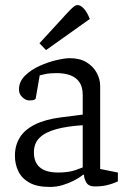

<svg xmlns="http://www.w3.org/2000/svg" viewBox="-20 -733 510 759"><path d="M177 6Q126 6 96 -11Q66 -28 52.5 -56Q39 -84 39 -117Q39 -158 58 -189Q77 -220 117.5 -240.5Q158 -261 221 -269L307 -280V-358Q307 -389 294 -408Q281 -427 258 -435.5Q235 -444 203 -444Q177 -444 158 -440Q139 -436 137 -435L121 -343Q121 -342 116 -339Q111 -336 95 -336Q82 -336 68.5 -348.5Q55 -361 55 -379Q55 -410 78.5 -433.5Q102 -457 136.5 -472.5Q171 -488 204 -495.5Q237 -503 256 -503Q296 -503 322.5 -486.5Q349 -470 362.5 -445Q376 -420 376 -393V-65L446 -51V-16Q444 -15 432 -10Q420 -5 400.5 -0.5Q381 4 354 4Q330 4 321 -12Q312 -28 312 -42H308Q292 -29 271 -18.5Q250 -8 226.5 -1Q203 6 177 6ZM210 -51Q253 -51 281 -61.5Q309 -72 307 -71V-238Q244 -234 201 -222Q158 -210 136 -188Q114 -166 114 -131Q114 -51 210 -51ZM162 -535 136 -562 248 -684Q261 -698 270 -705.5Q279 -713 287 -713Q298 -713 311 -699.5Q324 -686 335 -658Z"/></svg>

Font: Faustina Light
Style: Regular
Weight: 300
Designer: Alfonso Garcia
Foundry: http://www.omnibus-type.com
Version: Version 1.200